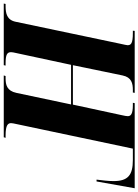

<svg xmlns="http://www.w3.org/2000/svg" viewBox="103 -880 754 1047"><g transform="rotate(90 480.5 -357.0)"><path d="M-23 0H313L315 -10H302C254 -10 242 -19 242 -40C242 -46 244 -56 247 -69L311 -367H527L464 -69C453 -17 420 -10 385 -10H372L369 0H706L709 -10H696C639 -10 629 -23 629 -40C629 -46 631 -56 635 -74L768 -704H830C912 -704 945 -678 945 -599C945 -572 941 -537 937 -506H947L984 -714H520L518 -704H531C581 -704 591 -692 591 -676C591 -669 589 -659 585 -641L528 -377H313L369 -648C379 -697 412 -704 449 -704H462L464 -714H126L125 -704H138C196 -704 204 -693 204 -675C204 -671 201 -657 196 -635L76 -64C66 -17 30 -10 -8 -10H-21Z"/></g></svg>

Font: Noto Serif Display SemiCondensed ExtraBold
Style: Italic
Weight: 800
Width: 4
Italic angle: -12°
Designer: Monotype Design Team
Foundry: Monotype Imaging Inc.
Version: Version 2.009